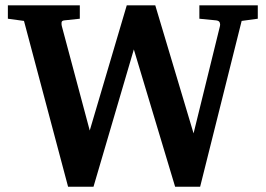

<svg xmlns="http://www.w3.org/2000/svg" viewBox="-20 -691 1006 727"><path d="M895 -611.8 737.8 16.1H643.1L486.8 -503.9L334 16.1H237.8L70.8 -611.8L9.8 -620.1V-670.9H282.2V-620.1L223.1 -613.8Q213.9 -612.8 213.1 -606Q212.4 -599.1 213.9 -592.8L319.8 -196.8L460 -670.9H567.9L712.9 -186L813 -592.8Q814.5 -599.1 812 -605.7Q809.6 -612.3 798.8 -613.8L734.9 -620.1V-670.9H956.1V-620.1Z"/></svg>

Font: Charis SIL
Style: Bold
Weight: 700
Foundry: SIL International
Version: Version 4.112